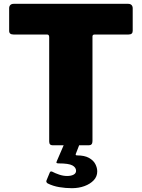

<svg xmlns="http://www.w3.org/2000/svg" viewBox="-20 -762 744 1007"><path d="M28 -719Q28 -729 34 -735.5Q40 -742 53 -742H651Q664 -742 670 -735.5Q676 -729 676 -719V-600Q676 -581 654 -581H477Q465 -581 465 -571V-22Q465 0 446 0H256Q238 0 238 -20V-567Q238 -581 227 -581H51Q28 -581 28 -600ZM490 137Q490 164 471.5 183.5Q453 203 423 214Q393 225 357 225Q324 225 291 219.5Q258 214 230 200Q220 193 224 184L241 143Q244 135 253 138Q270 147 291 154Q312 161 332 161Q353 161 366 154Q379 147 379 134Q379 116 359.5 105.5Q340 95 288 95Q281 95 277.5 93Q274 91 278 83L316 -5H397L378 44Q374 53 384 53Q423 53 446.5 66Q470 79 480 98.5Q490 118 490 137Z"/></svg>

Font: Libre Franklin Black
Style: Regular
Weight: 900
Designer: Pablo Impallari, Rodrigo Fuenzalida, Nhung Nguyen
Foundry: Impallari Type
Version: Version 3.000